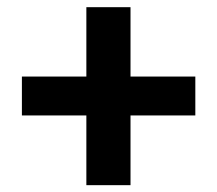

<svg xmlns="http://www.w3.org/2000/svg" viewBox="-20 -610 620 548"><path d="M352.5 -589.5V-391.5H537.5V-280.5H352.5V-81.5H226.5V-280.5H42.5V-391.5H226.5V-589.5Z"/></svg>

Font: Lato Black
Style: Regular
Weight: 900
Designer: Lukasz Dziedzic
Foundry: tyPoland Lukasz Dziedzic
Version: Version 2.007; 2014-02-27